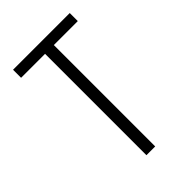

<svg xmlns="http://www.w3.org/2000/svg" viewBox="-219 -824 912 912"><g transform="rotate(-45 237.5 -367.5)"><path d="M208 0V-681H47V-735H428V-681H267V0Z"/></g></svg>

Font: Iosevka QP Light
Style: Regular
Weight: 300
Designer: Belleve Invis
Foundry: Belleve Invis
Version: Version 20.0.0; ttfautohint (v1.8.4)